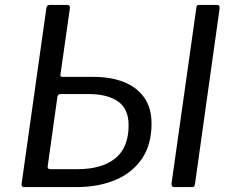

<svg xmlns="http://www.w3.org/2000/svg" viewBox="-20 -762 953 782"><path d="M78.2 0Q66.5 0 68 -13.6L168.9 -729.3Q170.2 -735.8 173.3 -738.9Q176.4 -742 183.4 -742H251.4Q267 -742 264.5 -727.5L226.2 -458.3Q224.9 -448.8 234.3 -448.8H361.9Q432.6 -448.8 485.2 -427.6Q537.9 -406.5 567.6 -364.4Q597.2 -322.3 597.2 -258.5Q597.2 -173.5 558.5 -116.1Q519.7 -58.8 450.8 -29.4Q381.9 0 290.2 0ZM184.8 -73H296.2Q394.4 -73 449.1 -116.7Q503.8 -160.5 503.8 -251.9Q503.8 -319.5 460.2 -349.1Q416.5 -378.8 343.3 -378.8H224.8Q215.1 -378.8 213.5 -365.5L174.2 -84.6Q172.7 -73 184.8 -73ZM692.4 0Q682.9 0 680.4 -4.3Q677.9 -8.6 678.9 -16.5L779.8 -730.8Q781.1 -738.2 783.1 -740.1Q785.2 -742 791 -742H864.6Q875.8 -742 874.3 -726.6L774.4 -14.3Q773.1 -4.8 770.2 -2.4Q767.4 0 756.9 0Z"/></svg>

Font: Libre Franklin Thin
Style: Italic
Weight: 100
Italic angle: -8°
Designer: Pablo Impallari, Rodrigo Fuenzalida, Nhung Nguyen
Foundry: Impallari Type
Version: Version 3.000